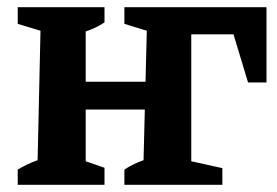

<svg xmlns="http://www.w3.org/2000/svg" viewBox="-20 -511 767 531"><path d="M324 0V-42Q336 -50 349.5 -56.5Q363 -63 377 -68L386 -426L324 -445V-491H509V-65L595 -46V0ZM441 -416V-491H711V-416ZM666 -283 603 -491H717V-283ZM29 0V-42Q41 -49 54 -55.5Q67 -62 84 -68L92 -426L29 -445V-491H269V-449Q257 -441 244.5 -435Q232 -429 217 -424V-65L269 -47V0ZM160 -208V-285H447V-208Z"/></svg>

Font: Piazzolla 24pt
Style: Bold
Weight: 700
Designer: Juan Pablo del Peral
Foundry: Huerta Tipografica
Version: Version 2.005